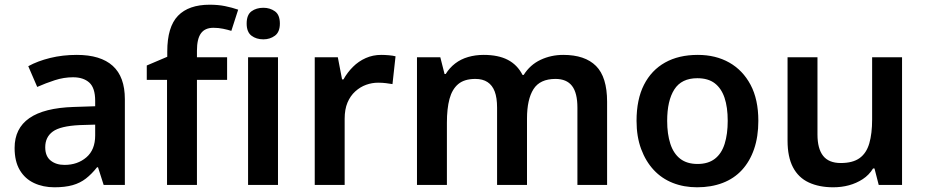

<svg xmlns="http://www.w3.org/2000/svg" viewBox="-20 -785 3927 815"><path d="M306 -552Q407 -552 458.5 -505.5Q510 -459 510 -364V0H420L396 -75H392Q369 -46 344.5 -27Q320 -8 288 1Q256 10 211 10Q163 10 124.5 -8Q86 -26 64 -63Q42 -100 42 -157Q42 -240 104.5 -283.5Q167 -327 293 -331L384 -334V-357Q384 -412 359 -434.5Q334 -457 290 -457Q251 -457 212.5 -444.5Q174 -432 138 -416L100 -504Q140 -526 193 -539Q246 -552 306 -552ZM318 -254Q236 -250 204 -226.5Q172 -203 172 -160Q172 -122 195 -103.5Q218 -85 254 -85Q309 -85 346.5 -117Q384 -149 384 -210V-256Z M944 -446H816V0H689V-446H603V-507L690 -544V-566Q690 -671 735.5 -718Q781 -765 870 -765Q906 -765 935.5 -759Q965 -753 991 -744L962 -654Q946 -659 926.5 -663Q907 -667 886 -667Q850 -667 833 -643.5Q816 -620 816 -570V-542H944Z M1160 -542V0H1033V-542ZM1098 -752Q1126 -752 1147 -737Q1168 -722 1168 -685Q1168 -649 1147 -633.5Q1126 -618 1098 -618Q1068 -618 1047.5 -633.5Q1027 -649 1027 -685Q1027 -722 1047.5 -737Q1068 -752 1098 -752Z M1598 -552Q1613 -552 1630.5 -550.5Q1648 -549 1659 -546L1646 -428Q1634 -430 1618.5 -432Q1603 -434 1585 -434Q1559 -434 1534 -425Q1509 -416 1488 -397Q1467 -378 1455 -349.5Q1443 -321 1443 -281V0H1316V-542H1414L1432 -448H1438Q1454 -477 1478 -501Q1502 -525 1532.5 -538.5Q1563 -552 1598 -552Z M2371 -552Q2463 -552 2510 -505Q2557 -458 2557 -353V0H2431V-328Q2431 -391 2408 -420.5Q2385 -450 2338 -450Q2272 -450 2244.5 -406.5Q2217 -363 2217 -282V0H2090V-328Q2090 -370 2080 -396.5Q2070 -423 2049.5 -436.5Q2029 -450 1998 -450Q1951 -450 1925 -428Q1899 -406 1888 -365Q1877 -324 1877 -264V0H1750V-542H1849L1867 -471H1872Q1888 -497 1912 -515.5Q1936 -534 1967 -543Q1998 -552 2033 -552Q2095 -552 2135.5 -531Q2176 -510 2198 -467H2203Q2230 -510 2274.5 -531Q2319 -552 2371 -552Z M3199 -272Q3199 -205 3181 -152.5Q3163 -100 3129.5 -63.5Q3096 -27 3047.5 -8.5Q2999 10 2939 10Q2883 10 2836 -8.5Q2789 -27 2755 -63.5Q2721 -100 2701.5 -152.5Q2682 -205 2682 -272Q2682 -363 2713.5 -425Q2745 -487 2803 -519.5Q2861 -552 2942 -552Q3018 -552 3075.5 -519.5Q3133 -487 3166 -425Q3199 -363 3199 -272ZM2812 -272Q2812 -216 2825.5 -174.5Q2839 -133 2867.5 -111Q2896 -89 2941 -89Q2986 -89 3014.5 -111Q3043 -133 3056 -174.5Q3069 -216 3069 -272Q3069 -330 3055.5 -370Q3042 -410 3014 -431.5Q2986 -453 2940 -453Q2873 -453 2842.5 -405.5Q2812 -358 2812 -272Z M3809 -542V0H3710L3692 -70H3686Q3669 -42 3642 -24.5Q3615 -7 3583.5 1.5Q3552 10 3517 10Q3457 10 3413 -10.5Q3369 -31 3346 -75Q3323 -119 3323 -188V-542H3450V-214Q3450 -154 3474 -123.5Q3498 -93 3549 -93Q3600 -93 3629 -114Q3658 -135 3670 -176.5Q3682 -218 3682 -278V-542Z"/></svg>

Font: Noto Sans Khmer SemiBold
Style: Regular
Weight: 600
Version: Version 2.003